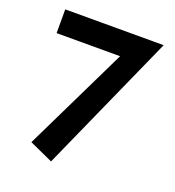

<svg xmlns="http://www.w3.org/2000/svg" viewBox="-115 -564 718 790"><g transform="rotate(20 244.0 -169.0)"><path d="M468 -473 196 135 93 88 315 -369H37V-473Z"/></g></svg>

Font: Ysabeau SC
Style: Bold
Weight: 700
Designer: Christian Thalmann (Catharsis Fonts)
Version: Version 0.003